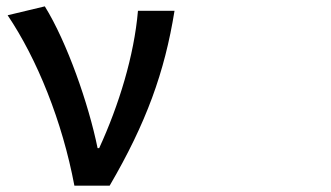

<svg xmlns="http://www.w3.org/2000/svg" viewBox="-20 -562 1040 604"><path d="M214 22H325C440 -175 498 -335 529 -528H414C402 -387 354 -231 292 -96H287C259 -234 191 -429 121 -542L4 -514C97 -376 176 -180 214 22Z"/></svg>

Font: コーポレート・ロゴ ver3 Medium
Style: Regular
Weight: 500
Designer: [KANA_main] LOGOTYPE.JP [Source Han Sans] Ryoko NISHIZUKA 西塚涼子 (kana, bopomofo & ideographs); Paul D. Hunt (Latin, Greek
Version: Version 12.001;FEAKit 1.0